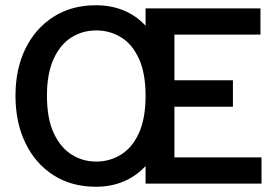

<svg xmlns="http://www.w3.org/2000/svg" viewBox="-20 -700 1053 732"><path d="M345 12Q253 12 184 -32Q115 -76 77 -154.5Q39 -233 39 -335Q39 -437 77 -514.5Q115 -592 184 -636Q253 -680 345 -680Q404 -680 452 -660Q500 -640 535 -602V-668H973V-568H645V-394H868V-293H645V-100H977V0H535V-67Q500 -29 452 -8.5Q404 12 345 12ZM347 -84Q399 -84 442 -111Q485 -138 510 -193.5Q535 -249 535 -335Q535 -420 510 -475.5Q485 -531 442 -557.5Q399 -584 347 -584Q295 -584 252.5 -557.5Q210 -531 184.5 -475.5Q159 -420 159 -335Q159 -249 184.5 -193.5Q210 -138 252.5 -111Q295 -84 347 -84Z"/></svg>

Font: Atkinson Hyperlegible Next Medium
Style: Regular
Weight: 500
Designer: Elliott Scott, Megan Eiswerth, Linus Boman, Theodore Petrosky, Letters from Sweden
Foundry: Applied Design Works, Letters from Sweden
Version: Version 2.001